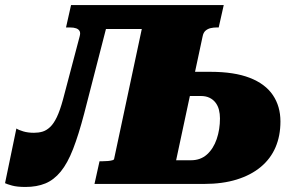

<svg xmlns="http://www.w3.org/2000/svg" viewBox="-65 -730 1162 762"><path d="M335 -710H673L651 -615H313ZM745 0H310L330 -90H341Q353 -90 363.5 -91Q374 -92 381 -94Q388 -96 388 -100L518 -710H823L803 -621H794Q783 -621 771.5 -618.5Q760 -616 751 -608.5Q742 -601 739 -585L634 -94H693Q731 -94 756.5 -117Q782 -140 795 -178Q808 -216 808 -260Q808 -278 804 -294Q800 -310 790.5 -322.5Q781 -335 766.5 -342Q752 -349 732 -349H559L576 -445H770Q865 -445 926.5 -421Q988 -397 1018 -352.5Q1048 -308 1048 -248Q1048 -191 1028.5 -145.5Q1009 -100 970 -67.5Q931 -35 874.5 -17.5Q818 0 745 0ZM185 -335 251 -585Q255 -599 251 -606.5Q247 -614 237.5 -617.5Q228 -621 213 -621H197L217 -710H380L269 -279Q247 -195 225 -138.5Q203 -82 176 -49Q149 -16 115 -2Q81 12 36 12Q3 12 -17 6.5Q-37 1 -45 -3L0 -220Q9 -214 27.5 -208.5Q46 -203 70 -203Q88 -203 103.5 -207.5Q119 -212 133.5 -225.5Q148 -239 160.5 -265Q173 -291 185 -335Z"/></svg>

Font: Roboto Serif Black
Style: Italic
Weight: 900
Italic angle: -10°
Version: Version 1.008